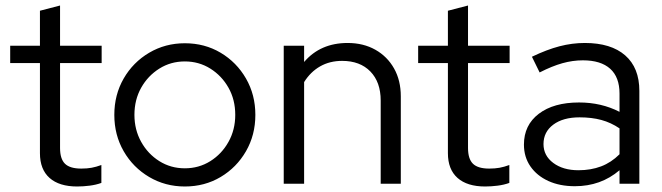

<svg xmlns="http://www.w3.org/2000/svg" viewBox="-20 -667 2402 697"><path d="M260 10Q195 10 160 -21Q125 -52 125 -111V-438H17V-501H125V-628L198 -647V-501H349V-438H198V-130Q198 -90 216 -72.5Q234 -55 275 -55Q296 -55 312.5 -58Q329 -61 348 -68V-3Q329 4 305.5 7Q282 10 260 10Z M651 10Q580 10 521.5 -24.5Q463 -59 429 -118Q395 -177 395 -250Q395 -323 429 -382Q463 -441 521.5 -475.5Q580 -510 651 -510Q723 -510 781 -475.5Q839 -441 873 -382Q907 -323 907 -250Q907 -177 873 -118Q839 -59 781 -24.5Q723 10 651 10ZM651 -56Q702 -56 743.5 -82Q785 -108 809.5 -152Q834 -196 834 -250Q834 -305 809.5 -348.5Q785 -392 743.5 -418Q702 -444 651 -444Q600 -444 558.5 -418Q517 -392 492.5 -348.5Q468 -305 468 -250Q468 -196 492.5 -152Q517 -108 558.5 -82Q600 -56 651 -56Z M1010 0V-501H1084V-442Q1143 -511 1242 -511Q1299 -511 1342.5 -486.5Q1386 -462 1410.5 -418.5Q1435 -375 1435 -317V0H1362V-302Q1362 -369 1324.5 -407.5Q1287 -446 1222 -446Q1177 -446 1142 -426Q1107 -406 1084 -369V0Z M1741 10Q1676 10 1641 -21Q1606 -52 1606 -111V-438H1498V-501H1606V-628L1679 -647V-501H1830V-438H1679V-130Q1679 -90 1697 -72.5Q1715 -55 1756 -55Q1777 -55 1793.5 -58Q1810 -61 1829 -68V-3Q1810 4 1786.5 7Q1763 10 1741 10Z M2067 9Q2012 9 1970.5 -10Q1929 -29 1905.5 -63Q1882 -97 1882 -142Q1882 -213 1936 -254Q1990 -295 2082 -295Q2163 -295 2229 -261V-327Q2229 -387 2195 -417.5Q2161 -448 2096 -448Q2059 -448 2021.5 -437.5Q1984 -427 1939 -404L1911 -461Q1965 -487 2011 -499Q2057 -511 2103 -511Q2198 -511 2249.5 -466Q2301 -421 2301 -337V0H2229V-49Q2195 -20 2154.5 -5.5Q2114 9 2067 9ZM1953 -144Q1953 -102 1988.5 -75.5Q2024 -49 2080 -49Q2125 -49 2162 -63Q2199 -77 2229 -107V-201Q2198 -222 2163 -231.5Q2128 -241 2084 -241Q2024 -241 1988.5 -214.5Q1953 -188 1953 -144Z"/></svg>

Font: Red Hat Display Variable
Style: Regular
Weight: 400
Designer: Pentagram, MCKL
Foundry: Pentagram, MCKL
Version: Version 1.021